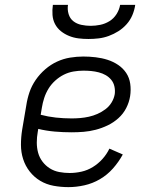

<svg xmlns="http://www.w3.org/2000/svg" viewBox="-20 -760 640 788"><path d="M261 8Q230 8 200 2.5Q170 -3 145 -18Q120 -33 102 -56Q84 -79 75 -107Q66 -135 66 -166Q66 -197 71 -228L88 -328Q92 -355 101 -381.5Q110 -408 126.5 -432Q143 -456 165.5 -475.5Q188 -495 214 -507Q240 -519 267.5 -523.5Q295 -528 322 -528Q347 -528 372.5 -525Q398 -522 421.5 -514.5Q445 -507 465 -493.5Q485 -480 498 -460.5Q511 -441 514.5 -416Q518 -391 514 -365Q510 -340 498 -316.5Q486 -293 466 -275Q446 -257 422 -245.5Q398 -234 373 -227.5Q348 -221 323.5 -219Q299 -217 274 -217Q239 -217 204.5 -220Q170 -223 137 -231L135 -219Q131 -197 131 -175Q131 -153 136.5 -133Q142 -113 154.5 -96.5Q167 -80 184.5 -69Q202 -58 223 -54Q244 -50 266 -50Q290 -50 314.5 -55.5Q339 -61 361 -74.5Q383 -88 400.5 -107.5Q418 -127 429 -150L484 -126Q467 -95 443.5 -68.5Q420 -42 390 -24.5Q360 -7 326.5 0.5Q293 8 261 8ZM274 -274Q291 -274 309 -275.5Q327 -277 345 -281Q363 -285 380 -292.5Q397 -300 412.5 -311.5Q428 -323 438 -339.5Q448 -356 451 -374Q453 -390 449.5 -405.5Q446 -421 436.5 -432.5Q427 -444 414 -451.5Q401 -459 385.5 -463Q370 -467 354.5 -468.5Q339 -470 322 -470Q302 -470 281.5 -466.5Q261 -463 242 -453.5Q223 -444 206.5 -429Q190 -414 179 -396Q168 -378 161.5 -358Q155 -338 152 -319L147 -289Q177 -281 209 -277.5Q241 -274 274 -274ZM343 -600Q322 -600 302 -602.5Q282 -605 263.5 -612.5Q245 -620 230 -632Q215 -644 206 -661Q197 -678 195.5 -698.5Q194 -719 197 -740H259Q256 -721 261.5 -702.5Q267 -684 281 -673Q295 -662 314 -658Q333 -654 352 -654Q371 -654 391 -658Q411 -662 429 -673Q447 -684 458.5 -702.5Q470 -721 473 -740H535Q532 -719 523.5 -698.5Q515 -678 500 -661Q485 -644 466 -632Q447 -620 426.5 -612.5Q406 -605 385 -602.5Q364 -600 343 -600Z"/></svg>

Font: Iosevka HT Light Extended
Style: Italic
Weight: 300
Width: 7
Italic angle: -9°
Monospace: yes
Designer: Belleve Invis
Foundry: Belleve Invis
Version: Version 32.3.0; ttfautohint (v1.8.4)